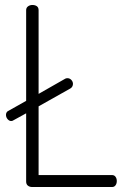

<svg xmlns="http://www.w3.org/2000/svg" viewBox="-20 -751 503 771"><path d="M85 -22V-296L34 -268Q30 -265 25 -265Q17 -265 10.5 -272.5Q4 -280 4 -290Q4 -295 6.5 -299.5Q9 -304 14 -306L85 -346V-710Q85 -720 92.5 -725.5Q100 -731 110 -731Q121 -731 128 -726Q135 -721 135 -710V-374L242 -435Q245 -437 251 -437Q260 -437 266.5 -430Q273 -423 273 -414Q273 -409 270.5 -404Q268 -399 263 -396L135 -324V-48H430Q439 -48 444 -41Q449 -34 449 -24Q449 -14 444 -7Q439 0 430 0H109Q99 0 92 -5.5Q85 -11 85 -22Z"/></svg>

Font: Dosis
Style: Regular
Weight: 400
Designer: Edgar Tolentino, Pablo Impallari, Igino Marini
Foundry: Edgar Tolentino, Pablo Impallari, Igino Marini
Version: Version 1.007;Glyphs 3.1.1 (3134)